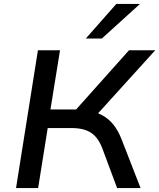

<svg xmlns="http://www.w3.org/2000/svg" viewBox="-20 -962 814 982"><path d="M62 0 174 -705H287L238 -402H385L353 -384L640 -705H774L464 -363L421 -396Q469 -391 503 -372.5Q537 -354 561 -323.5Q585 -293 602 -249L699 0H579L503 -204Q482 -259 445.5 -283Q409 -307 347 -307H224L175 0ZM419 -765 575 -942H696L501 -765Z"/></svg>

Font: Nunito Sans 10pt SemiExpanded SemiBold
Style: Italic
Weight: 600
Width: 6
Italic angle: -9°
Designer: Vernon Adams
Foundry: Vernon Adams
Version: Version 3.101;gftools[0.9.27]